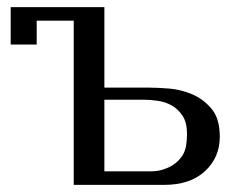

<svg xmlns="http://www.w3.org/2000/svg" viewBox="-20 -519 687 539"><path d="M187 0H441Q514 0 555.5 -38.5Q597 -77 597 -135Q597 -186 574 -213.5Q551 -241 519 -254.5Q487 -268 453.5 -270.5Q420 -273 399 -273H273V-499H10V-394H83V-461H187ZM273 -38V-239H386Q402 -239 423 -236Q444 -233 462 -223Q480 -213 492.5 -194Q505 -175 505 -143Q505 -126 502.5 -110.5Q500 -95 492 -82Q488 -76 481 -68.5Q474 -61 463.5 -54.5Q453 -48 437.5 -43Q422 -38 402 -38Z"/></svg>

Font: Tenor Sans
Style: Regular
Weight: 400
Designer: Denis Masharov
Foundry: Denis Masharov
Version: Version 1.1